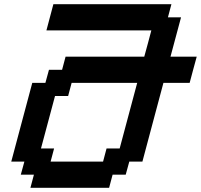

<svg xmlns="http://www.w3.org/2000/svg" viewBox="-20 -895 957 915"><path d="M125 0H500L516.6 -62.5H579.1L596.2 -125H658.7Q675.3 -187.5 708.7 -312.5Q742.2 -437.5 758.8 -500H883.8Q889.2 -520.5 900.4 -562.3Q911.6 -604 917.5 -625H792.5L842.8 -812.5H780.3L796.9 -875H234.4Q229 -854 217.8 -812.5Q206.5 -771 201.2 -750H701.2Q695.8 -729.5 684.6 -687.5Q673.3 -645.5 667.5 -625H292.5L275.9 -562.5H213.4L196.3 -500H133.8Q117.2 -437.5 83.7 -312.5Q50.3 -187.5 33.7 -125H96.2L79.1 -62.5H141.6ZM471.2 -125H221.2L237.8 -187.5H175.3Q186.5 -229 208.7 -312.3Q231 -395.5 242.2 -437.5H304.7L321.3 -500H633.8L550.3 -187.5H487.8Z"/></svg>

Font: Faithful 32x
Style: Oblique
Weight: 400
Foundry: Faithful Resource Pack
Version: Version 1.0; January 27, 2023